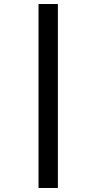

<svg xmlns="http://www.w3.org/2000/svg" viewBox="-20 -822 478 952"><path d="M171 110V-802H267V110Z"/></svg>

Font: Literata SemiBold
Style: Regular
Weight: 600
Designer: Latin by Veronika Burian and Jose Scaglione. Greek by Irene Vlachou. Cyrillic by Vera Evstafieva.
Foundry: TypeTogether
Version: Version 3.103; ttfautohint (v1.8.4.7-5d5b);gftools[0.9.29]